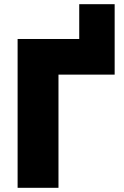

<svg xmlns="http://www.w3.org/2000/svg" viewBox="-20 -896 592 916"><path d="M64 0V-710H358V-876H527V-540H259V0Z"/></svg>

Font: Raleway-v4020 Black
Style: Regular
Weight: 900
Designer: Matt McInerney, Pablo Impallari, Rodrigo Fuenzalida
Foundry: Matt McInerney, Pablo Impallari, Rodrigo Fuenzalida
Version: Version 4.020;PS 004.020;hotconv 1.0.88;makeotf.lib2.5.64775